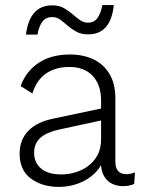

<svg xmlns="http://www.w3.org/2000/svg" viewBox="-20 -724 554 754"><path d="M377 -328Q377 -390 344.5 -425.5Q312 -461 252 -461Q200 -461 162.5 -436.5Q125 -412 107 -357L61 -386Q82 -444 131.5 -477Q181 -510 254 -510Q307 -510 347 -491Q387 -472 410 -433.5Q433 -395 433 -338V-90Q433 -40 476 -40Q485 -40 494 -42Q503 -44 510 -47L507 -2Q500 2 488.5 4.5Q477 7 462 7Q440 7 420 -2.5Q400 -12 388 -33.5Q376 -55 376 -90V-114H391Q381 -72 353 -44.5Q325 -17 287.5 -3.5Q250 10 212 10Q145 10 101 -23Q57 -56 57 -121Q57 -175 91.5 -210.5Q126 -246 193 -259L387 -300V-253L220 -217Q166 -206 140 -184Q114 -162 114 -124Q114 -85 141.5 -62Q169 -39 220 -39Q248 -39 275.5 -47Q303 -55 326 -72Q349 -89 363 -115Q377 -141 377 -178ZM427 -704Q421 -647 396 -618Q371 -589 326 -589Q299 -589 280 -599.5Q261 -610 246 -623Q231 -636 217 -646.5Q203 -657 185 -657Q160 -657 146.5 -639Q133 -621 127 -588H82Q89 -645 114.5 -674Q140 -703 186 -703Q212 -703 230.5 -692.5Q249 -682 264 -669Q279 -656 293.5 -645.5Q308 -635 325 -635Q350 -635 363 -653.5Q376 -672 382 -704Z"/></svg>

Font: Kantumruy Pro Light
Style: Regular
Weight: 300
Version: Version 1.002